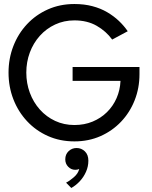

<svg xmlns="http://www.w3.org/2000/svg" viewBox="-20 -692 759 956"><path d="M341.5 -358.5H674.5V-322.5Q674.5 -253.5 650.5 -192.8Q626.5 -132 582.8 -86Q539 -40 480 -14Q421 12 350.5 12Q278.5 12 218.5 -14.8Q158.5 -41.5 114.5 -88.8Q70.5 -136 46.5 -198Q22.5 -260 22.5 -330.5Q22.5 -400.5 46.5 -462.5Q70.5 -524.5 114.5 -571.5Q158.5 -618.5 218.5 -645.2Q278.5 -672 350.5 -672Q399.5 -672 440.2 -661.2Q481 -650.5 513.8 -631.2Q546.5 -612 572 -587.8Q597.5 -563.5 616 -536.5L538.5 -495Q508.5 -536.5 461.5 -563.5Q414.5 -590.5 350.5 -590.5Q298.5 -590.5 254.5 -570Q210.5 -549.5 178.2 -513.5Q146 -477.5 128.5 -430.5Q111 -383.5 111 -330.5Q111 -277.5 128.5 -230.2Q146 -183 178.2 -146.8Q210.5 -110.5 254.5 -90Q298.5 -69.5 350.5 -69.5Q400 -69.5 441 -86.5Q482 -103.5 512.5 -133.5Q543 -163.5 560.5 -203.5Q578 -243.5 580 -289.5H341.5ZM335 244 309 217.5Q327 208.5 348 190.2Q369 172 374.5 149.5Q366.5 153.5 354.5 153.5Q334.5 153.5 319.8 138.5Q305 123.5 305 101.5Q305 76.5 321.5 60.8Q338 45 361.5 45Q385.5 45 402.8 61.8Q420 78.5 420 108Q420 137 408.2 163.5Q396.5 190 377 210.8Q357.5 231.5 335 244Z"/></svg>

Font: League Spartan Thin
Style: Regular
Weight: 400
Version: Version 2.002